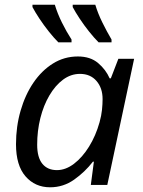

<svg xmlns="http://www.w3.org/2000/svg" viewBox="-20 -786 608 816"><path d="M193 10Q129 10 88.5 -36.5Q48 -83 48 -173Q48 -248 67.5 -315.5Q87 -383 122 -434.5Q157 -486 205 -516Q253 -546 311 -546Q364 -546 397 -518Q430 -490 446 -453H451L483 -536H550L436 0H366L379 -99H375Q341 -55 295 -22.5Q249 10 193 10ZM222 -63Q259 -63 294.5 -90Q330 -117 358.5 -163Q387 -209 403 -266Q411 -295 413.5 -319.5Q416 -344 416 -365Q416 -412 390 -442Q364 -472 320 -472Q281 -472 248 -447.5Q215 -423 190 -380.5Q165 -338 151.5 -284Q138 -230 138 -171Q138 -117 160 -90Q182 -63 222 -63ZM399 -606Q380 -625 358.5 -652Q337 -679 318.5 -707Q300 -735 289 -756V-766H385Q396 -729 415 -690.5Q434 -652 454 -618V-606ZM228 -606Q209 -625 187.5 -652Q166 -679 147.5 -707Q129 -735 118 -756V-766H213Q224 -729 243 -690.5Q262 -652 284 -618V-606Z"/></svg>

Font: Noto Sans IKEA
Style: Italic
Weight: 400
Italic angle: -12°
Designer: Monotype Design Team
Foundry: Monotype Imaging Inc.
Version: Version 2.001